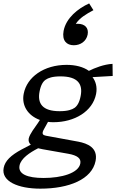

<svg xmlns="http://www.w3.org/2000/svg" viewBox="-56 -914 696 1150"><path d="M264.5 -182C390 -182 499 -246.5 519.5 -351C528 -394 516 -429 498 -452L619 -459L618 -531.5C567 -529 511 -507 476.5 -489.5C443 -513.5 396.5 -525.5 343 -525.5C208 -525.5 105.5 -453.5 86 -352.5C72 -282.5 111 -221.5 183 -195.5L171 -177C154.5 -152.5 121.5 -111.5 116 -84C113.5 -69.5 117.5 -57.5 128.5 -47.5L74 -19C8 16.5 -26 50 -34 91.5C-50 173 54 216 185.5 216C358 216 495 160 516.5 50C532 -29.5 467.5 -55 413 -65.5L219.5 -101C200.5 -104.5 193.5 -112 204.5 -135L231.5 -184C242 -182.5 253 -182 264.5 -182ZM61 77.5C69.5 34.5 122 0 172.5 -26C180.5 -24 190 -22 200 -20L353 7C406.5 16.5 431 34.5 425 65.5C414 123 313.5 152 205 152C108 152 51 128.5 61 77.5ZM181 -366C188.5 -405.5 202 -426 217.5 -436.5C232.5 -447 258 -456.5 306.5 -456.5C409.5 -456.5 441.5 -411 427 -338.5C419.5 -299 405.5 -278.5 390.5 -268C375.5 -257.5 350 -248 301 -248C198.5 -248 167 -293.5 181 -366ZM325 -729.5C314 -670 343.5 -643 386 -643C426 -643 461 -666.5 469 -707C476.5 -747 452 -771.5 410 -771.5C406 -771.5 402 -771.5 398 -771C420 -806 459.5 -829.5 503.5 -853L478 -893.5C410 -862.5 340 -806 325 -729.5Z"/></svg>

Font: Monaspace Argon
Style: Italic
Weight: 400
Italic angle: -11°
Designer: Riley Cran & the Lettermatic Team
Foundry: Lettermatic
Version: Version 1.101 (Monaspace Argon)